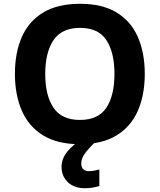

<svg xmlns="http://www.w3.org/2000/svg" viewBox="-20 -745 836 1005"><path d="M737.8 -357.9Q737.8 -247.6 701.4 -164.8Q665 -82 589.8 -36.1Q514.6 9.8 397.9 9.8Q281.7 9.8 206.3 -36.1Q130.9 -82 94.5 -165Q58.1 -248 58.1 -358.9Q58.1 -469.7 94.5 -552Q130.9 -634.3 206.5 -679.7Q282.2 -725.1 398.9 -725.1Q515.1 -725.1 590.1 -679.7Q665 -634.3 701.4 -551.8Q737.8 -469.2 737.8 -357.9ZM216.8 -357.9Q216.8 -245.6 259.8 -181.4Q302.7 -117.2 397.9 -117.2Q494.6 -117.2 536.9 -181.4Q579.1 -245.6 579.1 -357.9Q579.1 -470.2 537.1 -534.7Q495.1 -599.1 398.9 -599.1Q303.2 -599.1 260 -534.7Q216.8 -470.2 216.8 -357.9ZM405.3 110.8Q405.3 131.3 416.3 141.1Q427.2 150.9 444.3 150.9Q460 150.9 475.3 147.9Q490.7 145 500 142.1V229Q484.4 233.4 466.3 236.8Q448.2 240.2 424.3 240.2Q368.2 240.2 335.2 208.7Q302.2 177.2 302.2 127.9Q302.2 84.5 334.2 46.4Q366.2 8.3 412.1 -17.1L477.1 0Q443.4 32.2 424.3 58.8Q405.3 85.4 405.3 110.8Z"/></svg>

Font: Open Sans
Style: Bold
Weight: 700
Designer: Monotype Design Team
Foundry: Monotype Imaging Inc.
Version: Version 3.000; ttfautohint (v1.8.4)